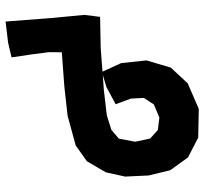

<svg xmlns="http://www.w3.org/2000/svg" viewBox="-50 -713 864 787"><g transform="rotate(-5 382.0 -319.0)"><path d="M377.9 -344.7 378.9 -406.2 389.6 -355.5 420.9 -282.2 485.4 -299.8 538.1 -297.9 577.1 -267.6 594.7 -211.9 584 -162.1 549.8 -129.9 487.3 -122.1 421.9 -140.6 394.5 -178.7 380.9 -240.2ZM378.9 -419.9 379.9 -514.6 388.7 -644.5 325.2 -658.2 183.6 -657.2 1 -659.2 3.9 -571.3 12.7 -510.7 94.7 -515.6 166 -518.6 219.7 -513.7 217.8 -373 220.7 -252 243.2 -127.9 283.2 -59.6 356.4 -7.8 433.6 16.6 530.3 20.5 620.1 6.8 697.3 -39.1 746.1 -116.2 758.8 -233.4 722.7 -341.8 659.2 -412.1 562.5 -450.2 458 -448.2Z"/></g></svg>

Font: MaokenAssortedSans-TC
Style: Regular
Weight: 500
Version: Version 0.83